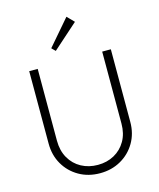

<svg xmlns="http://www.w3.org/2000/svg" viewBox="-136 -1031 940 1136"><g transform="rotate(-15 334.5 -463.0)"><path d="M335 10Q263 10 206.5 -22.5Q150 -55 117.5 -111Q85 -167 85 -238V-682H137V-242Q137 -181 163 -135.5Q189 -90 234 -65.5Q279 -41 335 -41Q391 -41 435.5 -65.5Q480 -90 506 -135Q532 -180 532 -241V-682H585V-237Q585 -166 552 -110Q519 -54 462.5 -22Q406 10 335 10ZM268 -757 246 -779 381 -936 422 -894Z"/></g></svg>

Font: Outfit ExtraLight
Style: Regular
Weight: 200
Designer: Rodrigo Fuenzalida
Foundry: fragTYPE
Version: Version 1.100; ttfautohint (v1.8.4.7-5d5b);gftools[0.9.27]